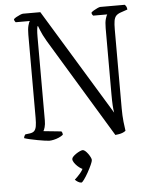

<svg xmlns="http://www.w3.org/2000/svg" viewBox="-62 -755 836 1049"><g transform="rotate(-5 356.5 -230.5)"><path d="M187 0Q180 0 162.5 -2.5Q145 -5 123.5 -9Q102 -13 82 -17.5Q62 -22 51 -26Q51 -33 54 -38Q57 -43 59 -46L83 -49Q100 -51 108.5 -59.5Q117 -68 120 -85.5Q123 -103 123 -131V-587Q123 -618 128 -637Q133 -656 138 -661H60Q59 -663 56 -666.5Q53 -670 52 -678Q56 -683 66.5 -689Q77 -695 88 -699.5Q99 -704 104 -704H199L553 -122Q550 -137 548.5 -161.5Q547 -186 547 -222V-586Q547 -618 552.5 -636.5Q558 -655 562 -660H485Q482 -664 480 -666.5Q478 -669 477 -677Q481 -682 491 -688Q501 -694 512 -699Q523 -704 528 -704H662Q667 -699 670 -693.5Q673 -688 674 -677L636 -664Q619 -658 610.5 -648.5Q602 -639 599 -621.5Q596 -604 596 -574V-142Q596 -102 599.5 -68.5Q603 -35 606 -18Q599 -12 588.5 -8Q578 -4 567.5 -2.5Q557 -1 549 0L220 -544Q198 -582 189.5 -604.5Q181 -627 180 -629H177Q175 -622 173.5 -608Q172 -594 172 -570V-113Q172 -91 167.5 -75.5Q163 -60 159 -55L257 -45Q259 -43 261 -38.5Q263 -34 263 -26Q253 -18 239 -12Q225 -6 211 -3Q197 0 187 0ZM342 243Q333 243 323 237Q313 231 307 224Q322 211 337.5 193Q353 175 359 157L369 173Q360 173 348.5 166.5Q337 160 327 150.5Q317 141 310 130.5Q303 120 303 111Q303 105 310 97.5Q317 90 327.5 83Q338 76 348 71.5Q358 67 364 67Q370 67 377.5 73.5Q385 80 392 89.5Q399 99 404 109Q409 119 409 125Q409 132 400.5 151Q392 170 380 191.5Q368 213 357 228Q346 243 342 243Z"/></g></svg>

Font: Texturina 12pt Thin
Style: Regular
Weight: 250
Designer: Guillermo Torres Carreño
Foundry: Omnibus-Type
Version: Version 1.002